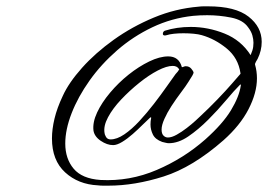

<svg xmlns="http://www.w3.org/2000/svg" viewBox="-20 -504 856 606"><path d="M322 82Q314 82 305.5 82Q297 82 289 81Q227 78 185.5 40Q144 2 144 -67Q144 -96 152 -129.5Q160 -163 178 -201Q197 -243 239 -290Q281 -337 339 -378.5Q397 -420 465.5 -448.5Q534 -477 607 -483Q615 -484 622.5 -484Q630 -484 637 -484Q723 -484 764.5 -451.5Q806 -419 806 -372Q806 -344 793 -318Q792 -317 788 -309.5Q784 -302 785 -300Q791 -279 791 -257Q791 -211 764.5 -159.5Q738 -108 685 -61Q588 24 496.5 53Q405 82 322 82ZM297 64Q389 69 474.5 32.5Q560 -4 628 -64Q683 -113 709 -156Q735 -199 740 -234Q741 -236 740 -237Q739 -238 737 -236Q719 -218 693.5 -187.5Q668 -157 637 -126Q606 -95 574.5 -73.5Q543 -52 513 -52Q508 -52 502.5 -53.5Q497 -55 492 -56Q470 -64 462.5 -79.5Q455 -95 455 -111Q455 -116 455.5 -121.5Q456 -127 457 -131Q458 -135 454 -133Q445 -125 430.5 -110.5Q416 -96 399 -81Q382 -66 365.5 -56Q349 -46 337 -46Q318 -46 298 -59.5Q278 -73 275 -92Q272 -118 286.5 -149Q301 -180 327.5 -211.5Q354 -243 386 -268.5Q418 -294 451 -310Q484 -326 511 -326Q545 -326 554 -292Q557 -292 560 -293.5Q563 -295 566 -295Q577 -295 583.5 -287.5Q590 -280 591 -275Q591 -270 575 -246Q567 -233 551.5 -212.5Q536 -192 521 -169Q508 -149 499 -129Q490 -109 490 -95Q490 -82 496 -76Q502 -70 510 -70Q522 -70 538 -79Q554 -88 569.5 -100Q585 -112 596.5 -122.5Q608 -133 611 -136Q639 -162 666 -190Q693 -218 712.5 -240.5Q732 -263 739 -271Q739 -273 739 -273Q732 -321 695.5 -351Q659 -381 617 -393Q607 -396 591.5 -397.5Q576 -399 559 -399Q543 -399 529 -397.5Q515 -396 506 -393Q505 -393 503.5 -392.5Q502 -392 501 -392Q494 -392 494 -397Q494 -404 500 -407Q538 -419 582 -419Q637 -419 689 -398Q741 -377 771 -330Q773 -334 776.5 -344.5Q780 -355 780 -369Q780 -380 776.5 -392.5Q773 -405 763 -418Q747 -441 709.5 -448.5Q672 -456 634 -456Q622 -456 611 -455.5Q600 -455 590 -454Q522 -447 461 -418Q400 -389 349.5 -345Q299 -301 262.5 -249.5Q226 -198 206 -146.5Q186 -95 186 -51Q186 -3 212.5 28.5Q239 60 297 64ZM329 -64Q349 -64 372.5 -80Q396 -96 420 -122Q444 -148 466 -176.5Q488 -205 505.5 -230Q523 -255 534 -270Q538 -274 541 -278Q544 -282 545 -284Q545 -284 545.5 -285Q546 -286 545 -286Q539 -296 525 -296Q506 -296 478 -281.5Q450 -267 419.5 -242.5Q389 -218 362.5 -190Q336 -162 321 -134Q306 -106 310 -84Q310 -80 314.5 -72Q319 -64 329 -64Z"/></svg>

Font: Hurricane
Style: Regular
Weight: 400
Designer: Robert E. Leuschke
Foundry: Robert E. Leuschke
Version: Version 1.010; ttfautohint (v1.8.3)